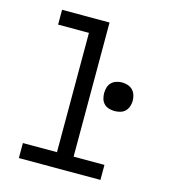

<svg xmlns="http://www.w3.org/2000/svg" viewBox="-109 -825 819 914"><g transform="rotate(15 300.0 -367.5)"><path d="M68 0V-74H236V-662H84V-735H318V-74H470V0ZM450 -334Q436 -334 422 -338Q408 -342 398 -352Q388 -362 384 -376Q380 -390 380 -404Q380 -418 384 -432Q388 -446 398 -456Q408 -466 422 -470.5Q436 -475 450 -475Q464 -475 478 -470.5Q492 -466 502 -456Q512 -446 516.5 -432Q521 -418 521 -404Q521 -390 516.5 -376Q512 -362 502 -352Q492 -342 478 -338Q464 -334 450 -334Z"/></g></svg>

Font: Iosevka Mono
Style: Regular
Weight: 400
Designer: Belleve Invis
Foundry: Belleve Invis
Version: Version 11.1.1